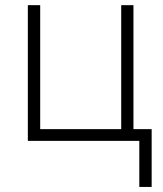

<svg xmlns="http://www.w3.org/2000/svg" viewBox="-20 -551 637 751"><path d="M573.2 180.2H524.9V0H88.9V-530.8H137.2V-45.9H454.1V-530.8H502V-45.9H573.2Z"/></svg>

Font: JBL Sans
Style: Light
Weight: 300
Version: Version 1.10